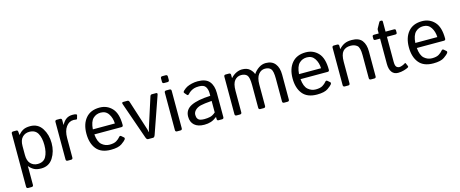

<svg xmlns="http://www.w3.org/2000/svg" viewBox="-46 -1409 5566 2323"><g transform="rotate(-15 2737.0 -247.5)"><path d="M91.3 195.3Q69.3 195.3 69.3 173.3V-490.7Q69.3 -512.7 91.3 -512.7H132.3Q149.9 -512.7 151.4 -490.7L154.3 -451.7H155.3Q182.1 -483.9 215.8 -502.4Q249.5 -521 305.7 -521Q403.3 -521 454.1 -441.2Q504.9 -361.3 504.9 -256.3Q504.9 -151.4 454.1 -71.5Q403.3 8.3 305.7 8.3Q249.5 8.3 215.8 -10.3Q182.1 -28.8 155.3 -61H154.3Q155.3 -46.4 155.3 -31.2V173.3Q155.3 195.3 133.3 195.3ZM155.3 -200.2Q155.3 -127 190.2 -91.1Q225.1 -55.2 277.8 -55.2Q352.1 -55.2 383.1 -110.8Q414.1 -166.5 414.1 -256.3Q414.1 -346.2 383.1 -401.9Q352.1 -457.5 277.8 -457.5Q225.1 -457.5 190.2 -421.6Q155.3 -385.7 155.3 -312.5Z M637.7 0Q615.7 0 615.7 -22V-490.7Q615.7 -512.7 637.7 -512.7H678.7Q700.7 -512.7 700.7 -490.7V-432.1H702.6Q726.1 -476.1 757.8 -498.5Q789.6 -521 836.9 -521Q868.2 -521 880.9 -515.6Q892.1 -511.2 889.2 -501L877.9 -460.9Q875.5 -452.1 865.2 -454.1Q848.1 -457.5 833 -457.5Q775.9 -457.5 738.8 -406Q701.7 -354.5 701.7 -265.6V-22Q701.7 0 679.7 0Z M940.4 -256.3Q940.4 -377.4 1001 -449.2Q1061.5 -521 1174.3 -521Q1268.1 -521 1329.8 -455.3Q1391.6 -389.6 1391.6 -245.6Q1391.6 -223.6 1371.6 -223.6H1031.2Q1039.6 -129.4 1082 -92.5Q1124.5 -55.7 1178.2 -55.7Q1234.9 -55.7 1265.1 -74.7Q1295.4 -93.8 1309.6 -112.3Q1325.2 -132.8 1339.8 -120.1L1368.7 -95.2Q1379.9 -85.4 1368.7 -68.4Q1359.4 -54.2 1315.7 -22.9Q1272 8.3 1178.2 8.3Q1056.2 8.3 998.3 -63.5Q940.4 -135.3 940.4 -256.3ZM1029.3 -287.1H1305.2Q1303.2 -355.5 1270 -407Q1236.8 -458.5 1172.4 -458.5Q1115.7 -458.5 1076.2 -420.7Q1036.6 -382.8 1029.3 -287.1Z M1457 -488.8Q1448.7 -512.7 1470.2 -512.7H1523.4Q1539.1 -512.7 1545.4 -493.7L1648.9 -171.4Q1661.6 -131.8 1666.3 -116.9Q1670.9 -102.1 1674.8 -80.1H1676.8Q1680.7 -102.1 1685.3 -116.9Q1689.9 -131.8 1702.6 -171.4L1806.2 -493.7Q1812.5 -512.7 1828.1 -512.7H1881.3Q1902.8 -512.7 1894.5 -488.8L1734.4 -29.8Q1724.1 0 1708 0H1643.6Q1627.4 0 1617.2 -29.8Z M2007.8 0Q1985.8 0 1985.8 -22V-490.7Q1985.8 -512.7 2007.8 -512.7H2049.8Q2071.8 -512.7 2071.8 -490.7V-22Q2071.8 0 2049.8 0ZM2007.8 -605.5Q1985.8 -605.5 1985.8 -627.4V-669.4Q1985.8 -691.4 2007.8 -691.4H2049.8Q2071.8 -691.4 2071.8 -669.4V-627.4Q2071.8 -605.5 2049.8 -605.5Z M2182.6 -136.7Q2182.6 -223.6 2263.9 -264.2Q2345.2 -304.7 2506.8 -311.5V-344.7Q2506.8 -390.6 2486.1 -424.1Q2465.3 -457.5 2403.8 -457.5Q2364.7 -457.5 2341.3 -450Q2317.9 -442.4 2298.6 -429.9Q2279.3 -417.5 2261.7 -397.9Q2248.5 -383.3 2236.8 -396.5L2211.4 -425.8Q2200.7 -438 2218.8 -455.1Q2244.6 -479.5 2269 -491.7Q2293.5 -503.9 2329.8 -512.5Q2366.2 -521 2403.8 -521Q2505.9 -521 2549.3 -468.5Q2592.8 -416 2592.8 -324.7V-22Q2592.8 0 2570.8 0H2526.9Q2507.8 0 2507.8 -22V-45.9H2506.8Q2468.3 -15.6 2431.4 -3.7Q2394.5 8.3 2349.1 8.3Q2269 8.3 2225.8 -30Q2182.6 -68.4 2182.6 -136.7ZM2271.5 -134.8Q2271.5 -104.5 2284.2 -86.2Q2296.9 -67.9 2319.3 -62.7Q2341.8 -57.6 2366.2 -57.6Q2403.8 -57.6 2437.5 -64.9Q2471.2 -72.3 2506.8 -103.5V-247.6Q2408.2 -240.2 2366.2 -229.7Q2324.2 -219.2 2297.9 -193.6Q2271.5 -168 2271.5 -134.8Z M2753.4 0Q2731.4 0 2731.4 -22V-490.7Q2731.4 -512.7 2753.4 -512.7H2794.4Q2816.4 -512.7 2816.4 -490.7V-451.7H2818.4Q2850.1 -486.8 2887.2 -503.9Q2924.3 -521 2958.5 -521Q3021.5 -521 3055.4 -489.5Q3089.4 -458 3099.1 -426.3H3101.1Q3127.9 -466.3 3168.9 -493.7Q3210 -521 3256.3 -521Q3334 -521 3373.5 -470.9Q3413.1 -420.9 3413.1 -334V-22Q3413.1 0 3391.1 0H3349.1Q3327.1 0 3327.1 -22V-305.7Q3327.1 -401.4 3303.2 -429.4Q3279.3 -457.5 3229.5 -457.5Q3180.7 -457.5 3147.9 -415.8Q3115.2 -374 3115.2 -290V-22Q3115.2 0 3093.3 0H3051.3Q3029.3 0 3029.3 -22V-305.7Q3029.3 -401.4 3005.4 -429.4Q2981.4 -457.5 2931.6 -457.5Q2882.8 -457.5 2850.1 -419.7Q2817.4 -381.8 2817.4 -290V-22Q2817.4 0 2795.4 0Z M3522.9 -256.3Q3522.9 -377.4 3583.5 -449.2Q3644 -521 3756.8 -521Q3850.6 -521 3912.4 -455.3Q3974.1 -389.6 3974.1 -245.6Q3974.1 -223.6 3954.1 -223.6H3613.8Q3622.1 -129.4 3664.6 -92.5Q3707 -55.7 3760.7 -55.7Q3817.4 -55.7 3847.7 -74.7Q3877.9 -93.8 3892.1 -112.3Q3907.7 -132.8 3922.4 -120.1L3951.2 -95.2Q3962.4 -85.4 3951.2 -68.4Q3941.9 -54.2 3898.2 -22.9Q3854.5 8.3 3760.7 8.3Q3638.7 8.3 3580.8 -63.5Q3522.9 -135.3 3522.9 -256.3ZM3611.8 -287.1H3887.7Q3885.7 -355.5 3852.5 -407Q3819.3 -458.5 3754.9 -458.5Q3698.2 -458.5 3658.7 -420.7Q3619.1 -382.8 3611.8 -287.1Z M4108.9 0Q4086.9 0 4086.9 -22V-490.7Q4086.9 -512.7 4108.9 -512.7H4149.9Q4171.9 -512.7 4171.9 -490.7V-451.7H4173.8Q4205.6 -486.8 4242.2 -503.9Q4278.8 -521 4333.5 -521Q4422.4 -521 4461.2 -470.9Q4500 -420.9 4500 -334V-22Q4500 0 4478 0H4436Q4414.1 0 4414.1 -22V-310.5Q4414.1 -406.2 4382.3 -431.9Q4350.6 -457.5 4301.8 -457.5Q4238.3 -457.5 4205.6 -419.7Q4172.9 -381.8 4172.9 -290V-22Q4172.9 0 4150.9 0Z M4612.8 -448.2Q4590.8 -448.2 4590.8 -465.3V-495.6Q4590.8 -512.7 4612.8 -512.7H4670.4V-556.6Q4670.4 -566.4 4675.3 -575.2L4709.5 -637.2Q4718.8 -654.3 4724.6 -654.3H4741.7Q4756.3 -654.3 4756.3 -637.2V-512.7H4860.4Q4882.3 -512.7 4882.3 -495.6V-465.3Q4882.3 -448.2 4860.4 -448.2H4756.3V-137.2Q4756.3 -85.9 4771.7 -70.6Q4787.1 -55.2 4808.6 -55.2Q4825.2 -55.2 4848.4 -64.9Q4871.6 -74.7 4880.4 -81.5Q4889.2 -88.4 4894 -77.1L4910.2 -39.6Q4914.1 -29.8 4904.3 -23.9Q4885.3 -12.7 4848.6 -2.2Q4812 8.3 4775.4 8.3Q4724.6 8.3 4697.5 -28.3Q4670.4 -64.9 4670.4 -131.8V-448.2Z M4979.5 -256.3Q4979.5 -377.4 5040 -449.2Q5100.6 -521 5213.4 -521Q5307.1 -521 5368.9 -455.3Q5430.7 -389.6 5430.7 -245.6Q5430.7 -223.6 5410.6 -223.6H5070.3Q5078.6 -129.4 5121.1 -92.5Q5163.6 -55.7 5217.3 -55.7Q5273.9 -55.7 5304.2 -74.7Q5334.5 -93.8 5348.6 -112.3Q5364.3 -132.8 5378.9 -120.1L5407.7 -95.2Q5418.9 -85.4 5407.7 -68.4Q5398.4 -54.2 5354.7 -22.9Q5311 8.3 5217.3 8.3Q5095.2 8.3 5037.4 -63.5Q4979.5 -135.3 4979.5 -256.3ZM5068.4 -287.1H5344.2Q5342.3 -355.5 5309.1 -407Q5275.9 -458.5 5211.4 -458.5Q5154.8 -458.5 5115.2 -420.7Q5075.7 -382.8 5068.4 -287.1Z"/></g></svg>

Font: Istok
Style: Regular
Weight: 500
Designer: Andrey V. Panov
Foundry: Andrey V. Panov
Version: Version 1.0.3